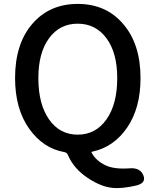

<svg xmlns="http://www.w3.org/2000/svg" viewBox="-20 -770 794 981"><path d="M641 185Q608 191 574 191Q505 191 428 139Q357 92 327 22Q322 9 308 7Q201 -12 130 -111Q57 -213 57 -371Q57 -546 145 -648Q233 -750 377 -750Q521 -750 608 -649Q698 -546 698 -371Q698 -218 629.5 -118Q561 -18 451 5Q446 6 448 10Q470 51 518 74Q563 96 643 90Q697 86 713 127Q729 169 666 180ZM579 -371Q579 -500 524 -574.5Q469 -649 377 -649Q285 -649 230.5 -574.5Q176 -500 176 -371Q176 -238 230.5 -160Q285 -82 377 -82Q469 -82 524 -160Q579 -238 579 -371Z"/></svg>

Font: Resource Han Rounded CN Medium
Style: Regular
Weight: 500
Designer: Cyano Hao (round all glyphs); Ryoko NISHIZUKA 西塚涼子 (kana, bopomofo & ideographs); Paul D. Hunt (Latin, Greek & Cyrillic)
Foundry: Cyano Hao
Version: 0.990